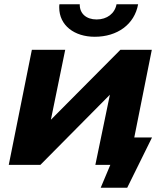

<svg xmlns="http://www.w3.org/2000/svg" viewBox="-20 -771 778 898"><path d="M423 -599C529 -599 609 -657 626 -751H525C517 -708 481 -680 432 -680C383 -680 352 -708 353 -751H258C257 -746 257 -741 257 -736C257 -652 328 -599 423 -599ZM608 -128 690 -538H543L218 -211L285 -538H129L21 0H169L494 -328L426 0H496L451 107H575L691 -128Z"/></svg>

Font: AWKNG-Font
Style: Bold Italic
Weight: 700
Italic angle: -11.3°
Designer: Awakening Church
Foundry: Awakening Church
Version: Version 1.700;PS 001.700;hotconv 1.0.88;makeotf.lib2.5.64775